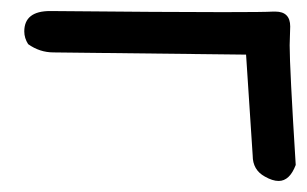

<svg xmlns="http://www.w3.org/2000/svg" viewBox="-20 -526 556 348"><path d="M485 -198Q474 -198 460 -206Q438 -218 438 -244L426 -427L77 -431Q52 -431 31 -446Q24 -457 24 -469Q24 -506 71 -506Q282 -504 384 -504Q460 -504 475 -505H479Q506 -505 506 -478L505 -444Q505 -403 516 -227Q505 -198 485 -198Z"/></svg>

Font: Xiaolai Mono SC
Style: Regular
Weight: 400
Monospace: yes
Designer: LXGW / Nozomi Seto
Version: Version 3.113;September 30, 2024